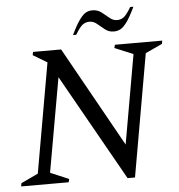

<svg xmlns="http://www.w3.org/2000/svg" viewBox="-57 -894 890 953"><g transform="rotate(-5 388.0 -417.5)"><path d="M10 0 13 -16 98 -56 194 -602 124 -644 127 -660H267L545 -162L623 -606L531 -644L535 -660H771L768 -644L684 -605L577 5H540L242 -524L159 -55L251 -16L247 0ZM332 -726Q357 -778 375 -802Q393 -826 407.5 -833Q422 -840 439 -840Q464 -840 483.5 -825Q503 -810 520 -795.5Q537 -781 557 -781Q574 -781 588.5 -790.5Q603 -800 627 -840H643Q618 -788 600 -764Q582 -740 567 -733Q552 -726 536 -726Q511 -726 492 -741Q473 -756 456 -770.5Q439 -785 419 -785Q402 -785 387 -775.5Q372 -766 348 -726Z"/></g></svg>

Font: Spectral
Style: Italic
Weight: 400
Italic angle: -10°
Designer: Jean-Baptiste Levee
Foundry: Production Type
Version: Version 2.001